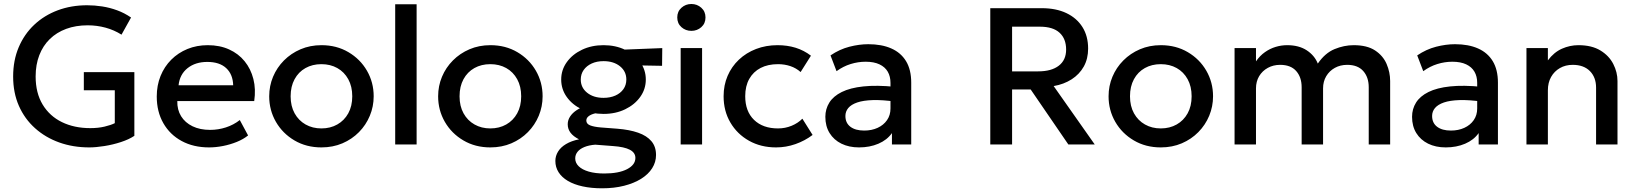

<svg xmlns="http://www.w3.org/2000/svg" viewBox="-20 -742 8398 986"><path d="M438.5 15Q355 15 284 -10.5Q213 -36 159.8 -83.8Q106.5 -131.5 77 -198.5Q47.5 -265.5 47.5 -349Q47.5 -432 76 -499.2Q104.5 -566.5 155.8 -614.8Q207 -663 276.2 -689Q345.5 -715 427.5 -715Q465.5 -715 504.5 -709Q543.5 -703 581.2 -689.2Q619 -675.5 653 -652L604 -564Q566 -588 521.8 -600Q477.5 -612 430.5 -612Q369.5 -612 320 -593.8Q270.5 -575.5 235.5 -541.2Q200.5 -507 181.8 -458.5Q163 -410 163 -349.5Q163 -264.5 199 -205Q235 -145.5 298.2 -114.8Q361.5 -84 444 -84Q484.5 -84 517 -91.8Q549.5 -99.5 569.5 -109.5V-278.5H410.5V-371.5H670V-44.5Q642.5 -26 601.2 -12.5Q560 1 516.2 8Q472.5 15 438.5 15Z M1053.5 15Q973.5 15 913 -17.8Q852.5 -50.5 818.8 -109.5Q785 -168.5 785 -246.5Q785 -303.5 804.5 -351.8Q824 -400 859.5 -435.5Q895 -471 942.8 -490.5Q990.5 -510 1047 -510Q1108.5 -510 1156.5 -488.2Q1204.5 -466.5 1236.2 -427.5Q1268 -388.5 1281.2 -336.2Q1294.5 -284 1285.5 -223H890.5Q889.5 -178.5 910 -145.2Q930.5 -112 968.8 -93.5Q1007 -75 1059 -75Q1101 -75 1140.2 -87.8Q1179.5 -100.5 1211.5 -125.5L1254 -46.5Q1230 -27 1196 -13.2Q1162 0.5 1125 7.8Q1088 15 1053.5 15ZM897 -304H1177.5Q1176 -360 1141.8 -392Q1107.5 -424 1044.5 -424Q983.5 -424 943.2 -392Q903 -360 897 -304Z M1630.5 15Q1553 15 1492.2 -20.8Q1431.5 -56.5 1397 -116.2Q1362.5 -176 1362.5 -247.5Q1362.5 -300.5 1382.2 -347.8Q1402 -395 1438.2 -431.5Q1474.5 -468 1523.5 -489Q1572.5 -510 1631 -510Q1708.5 -510 1769.2 -474.2Q1830 -438.5 1864.5 -378.8Q1899 -319 1899 -247.5Q1899 -195 1879.2 -147.5Q1859.5 -100 1823.5 -63.5Q1787.5 -27 1738.5 -6Q1689.5 15 1630.5 15ZM1630.5 -82.5Q1676.5 -82.5 1712.2 -102.8Q1748 -123 1768.5 -160Q1789 -197 1789 -247.5Q1789 -298 1768.5 -335.2Q1748 -372.5 1712.2 -392.5Q1676.5 -412.5 1630.5 -412.5Q1584.5 -412.5 1548.8 -392.5Q1513 -372.5 1492.8 -335.2Q1472.5 -298 1472.5 -247.5Q1472.5 -197 1493 -160Q1513.5 -123 1549.2 -102.8Q1585 -82.5 1630.5 -82.5Z M2009.5 0V-720H2119.5V0Z M2498 15Q2420.5 15 2359.8 -20.8Q2299 -56.5 2264.5 -116.2Q2230 -176 2230 -247.5Q2230 -300.5 2249.8 -347.8Q2269.5 -395 2305.8 -431.5Q2342 -468 2391 -489Q2440 -510 2498.5 -510Q2576 -510 2636.8 -474.2Q2697.5 -438.5 2732 -378.8Q2766.5 -319 2766.5 -247.5Q2766.5 -195 2746.8 -147.5Q2727 -100 2691 -63.5Q2655 -27 2606 -6Q2557 15 2498 15ZM2498 -82.5Q2544 -82.5 2579.8 -102.8Q2615.5 -123 2636 -160Q2656.5 -197 2656.5 -247.5Q2656.5 -298 2636 -335.2Q2615.5 -372.5 2579.8 -392.5Q2544 -412.5 2498 -412.5Q2452 -412.5 2416.2 -392.5Q2380.5 -372.5 2360.2 -335.2Q2340 -298 2340 -247.5Q2340 -197 2360.5 -160Q2381 -123 2416.8 -102.8Q2452.5 -82.5 2498 -82.5Z M3072 225Q3016.5 225 2972 215.2Q2927.5 205.5 2896.2 187Q2865 168.5 2848.5 142.5Q2832 116.5 2832 84.5Q2832 59 2845.8 36.5Q2859.5 14 2886.8 -2.2Q2914 -18.5 2953.5 -26.5Q2924 -41.5 2909.8 -60.5Q2895.5 -79.5 2895.5 -104Q2895.5 -125 2907.8 -143.8Q2920 -162.5 2942.8 -177.2Q2965.5 -192 2996.5 -201.5Q3027.5 -211 3065 -212.5L3089 -164.5Q3058 -165 3036.2 -159.8Q3014.5 -154.5 3002.8 -145.2Q2991 -136 2991 -123Q2991 -106 3010.5 -98.2Q3030 -90.5 3065.5 -87.5L3150.5 -81Q3213 -76 3257.2 -60.5Q3301.5 -45 3325.2 -17Q3349 11 3349 54Q3349 90.5 3329.2 121.8Q3309.5 153 3272.8 176Q3236 199 3185 212Q3134 225 3072 225ZM3083 149Q3157.5 149 3200.2 126.8Q3243 104.5 3243 69Q3243 42 3214.5 27Q3186 12 3127.5 8L3036.5 1Q3004.5 3.5 2981.2 13Q2958 22.5 2946 37.5Q2934 52.5 2934 71.5Q2934 94.5 2952 112Q2970 129.5 3003.5 139.2Q3037 149 3083 149ZM3079.5 -157Q3017.5 -157 2968.2 -180.5Q2919 -204 2890.5 -244Q2862 -284 2862 -333.5Q2862 -383 2890.8 -423Q2919.5 -463 2968.8 -486.5Q3018 -510 3079.5 -510Q3141 -510 3190 -486.5Q3239 -463 3267.8 -423Q3296.5 -383 3296.5 -333.5Q3296.5 -284.5 3268 -244.5Q3239.5 -204.5 3190.5 -180.8Q3141.5 -157 3079.5 -157ZM3079.5 -239.5Q3113.5 -239.5 3140 -251.2Q3166.5 -263 3181.5 -284.2Q3196.5 -305.5 3196.5 -333.5Q3196.5 -375.5 3163.8 -401.8Q3131 -428 3079.5 -428Q3045 -428 3018.8 -416Q2992.5 -404 2977.5 -382.8Q2962.5 -361.5 2962.5 -333.5Q2962.5 -292 2995.2 -265.8Q3028 -239.5 3079.5 -239.5ZM3156.5 -408 3115.5 -484.5 3381 -495 3380 -404Z M3475.5 0V-495H3585.5V0ZM3530.5 -583.5Q3501 -583.5 3479.5 -602.5Q3458 -621.5 3458 -652.5Q3458 -683 3479.5 -702.2Q3501 -721.5 3530.5 -721.5Q3560 -721.5 3581.5 -702.2Q3603 -683 3603 -652.5Q3603 -621.5 3581.5 -602.5Q3560 -583.5 3530.5 -583.5Z M3965.5 15Q3887.5 15 3826.5 -19.2Q3765.5 -53.5 3730.8 -112.8Q3696 -172 3696 -247.5Q3696 -304.5 3716.5 -352.2Q3737 -400 3774.5 -435.5Q3812 -471 3862.8 -490.5Q3913.5 -510 3973 -510Q4023 -510 4065.8 -496.8Q4108.5 -483.5 4144.5 -456L4091.5 -372Q4068.5 -392.5 4038.8 -402.5Q4009 -412.5 3975.5 -412.5Q3923.5 -412.5 3886 -393Q3848.5 -373.5 3827.8 -336.8Q3807 -300 3807 -248Q3807 -170.5 3852.2 -126.5Q3897.5 -82.5 3975.5 -82.5Q4012.5 -82.5 4045.5 -96.2Q4078.5 -110 4100.5 -132.5L4153 -49Q4113.5 -19 4065 -2Q4016.5 15 3965.5 15Z M4391.5 15Q4340 15 4301 -4.2Q4262 -23.5 4240.2 -58.8Q4218.5 -94 4218.5 -142Q4218.5 -182.5 4239 -215.2Q4259.5 -248 4302.8 -269.5Q4346 -291 4414 -298.2Q4482 -305.5 4577.5 -296L4579.5 -220Q4511.5 -229.5 4462.5 -228Q4413.5 -226.5 4382.2 -215.8Q4351 -205 4336.2 -187.2Q4321.5 -169.5 4321.5 -146.5Q4321.5 -110.5 4347.2 -91Q4373 -71.5 4418 -71.5Q4456.5 -71.5 4487 -85.5Q4517.5 -99.5 4535.2 -125Q4553 -150.5 4553 -185V-316.5Q4553 -349.5 4539 -373.8Q4525 -398 4496.5 -411.5Q4468 -425 4425.5 -425Q4386.5 -425 4348.5 -413.2Q4310.5 -401.5 4276 -376.5L4245 -457.5Q4291.5 -489 4342 -502Q4392.5 -515 4439 -515Q4508 -515 4557.2 -493.2Q4606.5 -471.5 4633 -427.8Q4659.5 -384 4659.5 -317.5V0H4560.5V-58.5Q4535.5 -23 4491 -4Q4446.5 15 4391.5 15Z M5065.5 0V-700H5330Q5403 -700 5456.2 -674.8Q5509.5 -649.5 5538.8 -603Q5568 -556.5 5568 -492.5Q5568 -440.5 5545.8 -400.5Q5523.5 -360.5 5483.5 -334.8Q5443.5 -309 5391 -300L5602 0H5466.5L5273 -282.5H5177.5V0ZM5177.5 -375.5H5311.5Q5379.5 -375.5 5417.2 -404.5Q5455 -433.5 5455 -487.5Q5455 -543 5421.2 -574Q5387.5 -605 5319.5 -605H5177.5Z M5941 15Q5863.5 15 5802.8 -20.8Q5742 -56.5 5707.5 -116.2Q5673 -176 5673 -247.5Q5673 -300.5 5692.8 -347.8Q5712.5 -395 5748.8 -431.5Q5785 -468 5834 -489Q5883 -510 5941.5 -510Q6019 -510 6079.8 -474.2Q6140.5 -438.5 6175 -378.8Q6209.5 -319 6209.5 -247.5Q6209.5 -195 6189.8 -147.5Q6170 -100 6134 -63.5Q6098 -27 6049 -6Q6000 15 5941 15ZM5941 -82.5Q5987 -82.5 6022.8 -102.8Q6058.5 -123 6079 -160Q6099.5 -197 6099.5 -247.5Q6099.5 -298 6079 -335.2Q6058.5 -372.5 6022.8 -392.5Q5987 -412.5 5941 -412.5Q5895 -412.5 5859.2 -392.5Q5823.5 -372.5 5803.2 -335.2Q5783 -298 5783 -247.5Q5783 -197 5803.5 -160Q5824 -123 5859.8 -102.8Q5895.5 -82.5 5941 -82.5Z M6320 0V-495H6430V-427Q6450 -456 6476 -474.2Q6502 -492.5 6531 -501.2Q6560 -510 6590 -510Q6650.5 -510 6690.8 -483.5Q6731 -457 6747.5 -415.5Q6784.5 -469.5 6833.5 -489.8Q6882.5 -510 6932 -510Q7000.5 -510 7041.5 -483Q7082.5 -456 7100.8 -413.5Q7119 -371 7119 -326V0H7009V-294Q7009 -345.5 6980.8 -377.2Q6952.5 -409 6898.5 -409Q6863 -409 6835 -393.5Q6807 -378 6790.8 -350.8Q6774.5 -323.5 6774.5 -288V0H6664.5V-294Q6664.5 -345.5 6636.5 -377.2Q6608.5 -409 6554 -409Q6519 -409 6490.8 -393.5Q6462.5 -378 6446.2 -350.8Q6430 -323.5 6430 -288V0Z M7404.5 15Q7353 15 7314 -4.2Q7275 -23.5 7253.2 -58.8Q7231.5 -94 7231.5 -142Q7231.5 -182.5 7252 -215.2Q7272.5 -248 7315.8 -269.5Q7359 -291 7427 -298.2Q7495 -305.5 7590.5 -296L7592.5 -220Q7524.5 -229.5 7475.5 -228Q7426.5 -226.5 7395.2 -215.8Q7364 -205 7349.2 -187.2Q7334.5 -169.5 7334.5 -146.5Q7334.5 -110.5 7360.2 -91Q7386 -71.5 7431 -71.5Q7469.5 -71.5 7500 -85.5Q7530.5 -99.5 7548.2 -125Q7566 -150.5 7566 -185V-316.5Q7566 -349.5 7552 -373.8Q7538 -398 7509.5 -411.5Q7481 -425 7438.5 -425Q7399.5 -425 7361.5 -413.2Q7323.5 -401.5 7289 -376.5L7258 -457.5Q7304.5 -489 7355 -502Q7405.5 -515 7452 -515Q7521 -515 7570.2 -493.2Q7619.5 -471.5 7646 -427.8Q7672.5 -384 7672.5 -317.5V0H7573.5V-58.5Q7548.5 -23 7504 -4Q7459.5 15 7404.5 15Z M7819 0V-495H7929V-432Q7960 -473.5 8001 -491.8Q8042 -510 8086 -510Q8154 -510 8198.5 -483Q8243 -456 8264.8 -413.5Q8286.5 -371 8286.5 -326V0H8176.5V-292Q8176.5 -345 8144.8 -377Q8113 -409 8056.5 -409Q8019.5 -409 7990.8 -392.5Q7962 -376 7945.5 -346.8Q7929 -317.5 7929 -278.5V0Z"/></svg>

Font: Geologica Roman
Style: Regular
Weight: 400
Designer: Sindre Bremnes, Frode Helland
Foundry: Monokrom Skriftforlag AS
Version: Version 1.010;gftools[0.9.28]